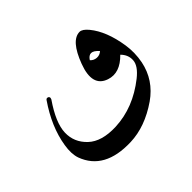

<svg xmlns="http://www.w3.org/2000/svg" viewBox="-124 -583 936 936"><g transform="rotate(-45 343.5 -115.0)"><path d="M508.3 -392.6Q526.9 -392.6 550.3 -364.3Q602.5 -300.8 620.1 -187.5Q628.9 -130.4 617.7 -73.2Q597.2 28.3 509.8 89.4Q407.2 160.2 304.7 163.6Q120.1 169.9 70.8 36.1Q58.1 -0.5 66.9 -53.2Q84 -161.6 159.7 -271.5Q164.1 -277.3 170.7 -276.4Q177.2 -275.4 179.7 -270Q182.1 -264.6 178.2 -256.8Q112.3 -161.1 110.4 -95.7Q108.4 -30.3 157.7 16.4Q207 63 305.7 59.1Q432.1 53.7 543.5 -34.2Q592.8 -73.2 595.2 -109.4Q597.7 -145.5 569.8 -173.3Q507.8 -109.4 443.4 -130.9Q361.3 -158.2 405.3 -275.1Q449.2 -392.1 508.3 -392.6ZM512.7 -255.9Q491.2 -279.8 475.1 -279.8Q459 -279.8 445.8 -259.3Q459 -244.6 478.5 -243.4Q498 -242.2 512.7 -255.9Z"/></g></svg>

Font: Amiri Quran Colored
Style: Regular
Weight: 400
Designer: Khaled Hosny
Version: Version 000.111